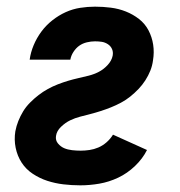

<svg xmlns="http://www.w3.org/2000/svg" viewBox="-20 -548 540 576"><path d="M221 8Q195 8 170 5Q145 2 122 -5.5Q99 -13 78.5 -26.5Q58 -40 45 -60Q32 -80 27 -104.5Q22 -129 26 -154Q29 -170 35 -185Q41 -200 49.5 -214Q58 -228 70.5 -240.5Q83 -253 96 -263Q109 -273 123.5 -281Q138 -289 153.5 -295Q169 -301 184 -305.5Q199 -310 214.5 -313.5Q230 -317 246 -321Q262 -325 276.5 -332.5Q291 -340 303 -353Q315 -366 318 -381Q320 -392 316 -401Q312 -410 303.5 -415.5Q295 -421 285.5 -422.5Q276 -424 265 -424Q253 -424 240.5 -421Q228 -418 218 -411Q208 -404 200.5 -392.5Q193 -381 191 -369H69Q72 -391 81 -412.5Q90 -434 104 -453Q118 -472 137 -487Q156 -502 177 -511.5Q198 -521 220.5 -524.5Q243 -528 265 -528Q289 -528 312.5 -525Q336 -522 357.5 -513.5Q379 -505 397 -491Q415 -477 425.5 -457Q436 -437 439.5 -414Q443 -391 439 -367Q437 -351 431 -336Q425 -321 416 -307Q407 -293 395.5 -281Q384 -269 371 -258.5Q358 -248 343 -240Q328 -232 313 -226Q298 -220 282.5 -215Q267 -210 251.5 -206Q236 -202 220.5 -198Q205 -194 190.5 -187Q176 -180 163 -167.5Q150 -155 148 -140Q146 -127 154 -117.5Q162 -108 172.5 -103.5Q183 -99 196 -97.5Q209 -96 222 -96Q235 -96 248.5 -98Q262 -100 275 -105.5Q288 -111 299.5 -121Q311 -131 319 -144L421 -98Q408 -72 385 -50Q362 -28 334.5 -15Q307 -2 278 3Q249 8 221 8Z"/></svg>

Font: Iosevka Curly Extrabold
Style: Italic
Weight: 800
Italic angle: -9°
Monospace: yes
Designer: Belleve Invis
Foundry: Belleve Invis
Version: Version 22.1.2; ttfautohint (v1.8.4)